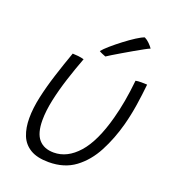

<svg xmlns="http://www.w3.org/2000/svg" viewBox="-136 -830 861 956"><g transform="rotate(20 294.5 -352.0)"><path d="M498 -507Q509.5 -509.5 528 -509.5Q536 -509.5 545.2 -509.2Q554.5 -509 559 -508.5Q553.5 -454 544.8 -397Q536 -340 521.5 -285.5Q499 -202 462.2 -132.2Q425.5 -62.5 368.8 -20.2Q312 22 229.5 22Q168 22 131.8 0Q95.5 -22 80 -61Q64.5 -100 64.5 -151.5Q64.5 -204 78 -265.5Q91.5 -327 112.8 -393.5Q134 -460 158 -527Q164 -526.5 172.2 -526Q180.5 -525.5 187.5 -525Q196 -524 204.2 -522.5Q212.5 -521 218.5 -519Q196 -459.5 175.5 -396Q155 -332.5 142.2 -272.8Q129.5 -213 129.5 -164.5Q129.5 -95.5 157.2 -63.5Q185 -31.5 237 -31.5Q308.5 -31.5 366.5 -96.8Q424.5 -162 461 -298Q473.5 -343.5 482.8 -395.8Q492 -448 498 -507ZM468 -725.5Q481.5 -719 494.5 -706Q507.5 -693 514 -683Q504.5 -679.5 484 -668.2Q463.5 -657 437.8 -642.2Q412 -627.5 386.8 -612.5Q361.5 -597.5 342 -585.8Q322.5 -574 315.5 -569Q310 -571 297.5 -576.2Q285 -581.5 280.5 -585Q291.5 -599 316.2 -620.5Q341 -642 370.5 -664.5Q400 -687 426.5 -704Q453 -721 468 -725.5Z"/></g></svg>

Font: Grandstander ExtraLight
Style: Italic
Weight: 200
Italic angle: -15°
Designer: Tyler Finck
Foundry: Etcetera Type Co
Version: Version 1.200; ttfautohint (v1.8.3)